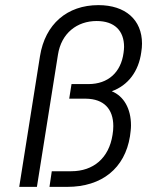

<svg xmlns="http://www.w3.org/2000/svg" viewBox="-20 -729 574 749"><path d="M55 0H124L206 -515C219 -600 281 -647 357 -647C427 -647 464 -609 464 -546C464 -539 463 -531 462 -523C452 -447 402 -401 325 -401H259L250 -344H316C384 -343 422 -305 422 -237C422 -226 421 -215 419 -203C405 -112 344 -61 258 -61H182L173 0H242C378 0 467 -73 487 -197C489 -212 491 -226 491 -240C491 -305 463 -354 416 -373C480 -396 521 -451 531 -525C533 -537 534 -548 534 -559C534 -652 469 -709 364 -709C242 -709 156 -635 136 -510Z"/></svg>

Font: Arthouse Owned
Style: Italic
Weight: 400
Italic angle: -10°
Designer: Jeremy Tribby
Foundry: Tribby Type
Version: Version 1.000;PS 001.000;hotconv 1.0.88;makeotf.lib2.5.64775